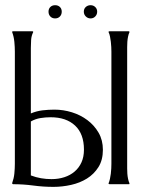

<svg xmlns="http://www.w3.org/2000/svg" viewBox="-20 -708 558 738"><path d="M98.6 -272Q120.6 -281.2 143.3 -283.9Q166 -286.6 189.5 -286.6Q223.1 -286.6 256.3 -276.4Q289.6 -266.1 315.9 -246.3Q342.3 -226.6 358.9 -198Q375.5 -169.4 375.5 -132.3Q375.5 -92.8 358.4 -65.7Q341.3 -38.6 314.2 -21.7Q287.1 -4.9 253.2 2.7Q219.2 10.3 185.5 10.3Q146 10.3 107.7 5.1Q69.3 0 29.8 0L26.9 -2V-4.9Q29.8 -12.7 32 -22Q34.2 -31.2 35.2 -41Q36.1 -50.8 36.6 -60.5Q37.1 -70.3 37.1 -78.6V-509.3Q37.1 -526.9 35.2 -547.1Q33.2 -567.4 26.9 -584V-586.9Q27.3 -586.9 28.3 -587.4Q29.3 -587.9 29.8 -587.9H104.5Q105 -587.9 106 -587.4Q106.9 -586.9 107.4 -586.9V-584Q100.6 -570.3 99.6 -554.4Q98.6 -538.6 98.6 -523.9ZM98.6 -33.7Q117.7 -26.4 137.7 -22.9Q157.7 -19.5 178.2 -19.5Q204.6 -19.5 227.3 -26.9Q250 -34.2 266.8 -48.6Q283.7 -63 293.2 -84Q302.7 -105 302.7 -132.8Q302.7 -193.4 268.6 -225.3Q234.4 -257.3 174.8 -257.3Q154.8 -257.3 135.5 -254.2Q116.2 -251 98.6 -241.2ZM468.8 -78.6Q468.8 -70.3 468.8 -60.5Q468.8 -50.8 469.5 -40.5Q470.2 -30.3 472.2 -20.8Q474.1 -11.2 477.5 -3.9V-1L476.6 0H401.4Q400.4 0 399.4 -0.5Q398.4 -1 397.5 -1V-3.9Q400.4 -10.7 402.6 -20.5Q404.8 -30.3 406 -40.5Q407.2 -50.8 407.7 -60.8Q408.2 -70.8 408.2 -78.6V-509.3Q408.2 -517.1 407.7 -527.1Q407.2 -537.1 406 -547.6Q404.8 -558.1 402.8 -567.6Q400.9 -577.1 397.5 -584V-586.9Q398.4 -586.9 399.4 -587.4Q400.4 -587.9 401.4 -587.9H475.6L476.6 -586.9H477.5V-584Q474.1 -576.7 472.2 -567.1Q470.2 -557.6 469.5 -547.4Q468.8 -537.1 468.8 -527.1Q468.8 -517.1 468.8 -509.3ZM191.9 -688Q203.1 -688 210.2 -681.2Q217.3 -674.3 217.3 -663.1Q217.3 -651.9 210.2 -644.5Q203.1 -637.2 191.9 -637.2Q180.7 -637.2 173.6 -644.5Q166.5 -651.9 166.5 -663.1Q166.5 -674.3 173.6 -681.2Q180.7 -688 191.9 -688ZM328.1 -688Q338.9 -688 346.2 -680.9Q353.5 -673.8 353.5 -663.1Q353.5 -652.3 346.2 -644.8Q338.9 -637.2 328.1 -637.2Q317.4 -637.2 309.8 -644.8Q302.2 -652.3 302.2 -663.1Q302.2 -674.3 309.8 -681.2Q317.4 -688 328.1 -688Z"/></svg>

Font: CAT Linz
Style: Regular
Weight: 400
Designer: Peter Wiegel
Foundry: Peter Wiegel
Version: Version 1.08